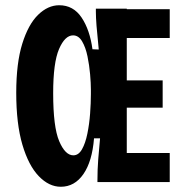

<svg xmlns="http://www.w3.org/2000/svg" viewBox="-20 -695 698 733"><path d="M212 18Q167 18 128 -22.5Q89 -63 65.5 -142.5Q42 -222 42 -341Q42 -454 65 -528Q88 -602 125.5 -638.5Q163 -675 206 -675Q260 -675 291.5 -628Q323 -581 333 -507L357 -506Q351 -564 348.5 -596.5Q346 -629 346 -650V-662H464V-660H628V-550H464V-388H601V-284H464V-111H628V0H352V-7Q352 -47 355 -87Q358 -127 362 -167H339Q332 -79 298.5 -30.5Q265 18 212 18ZM260 -102Q280 -102 293 -125Q306 -148 313.5 -184.5Q321 -221 324 -261.5Q327 -302 327 -336V-353Q327 -377 324 -411.5Q321 -446 314 -480Q307 -514 293.5 -537Q280 -560 259 -560Q228 -560 205.5 -508Q183 -456 183 -339Q183 -210 206 -156Q229 -102 260 -102Z"/></svg>

Font: Bricolage Grotesque 12pt Condensed Bricolage Grotesque 10pt Condensed Regular
Style: Bold
Weight: 700
Width: 3
Designer: Mathieu Triay
Foundry: Atelier Triay
Version: Version 1.001; ttfautohint (v1.8.4.7-5d5b);gftools[0.9.33.de